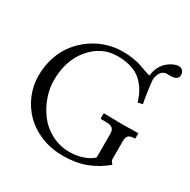

<svg xmlns="http://www.w3.org/2000/svg" viewBox="-168 -900 1057 1069"><g transform="rotate(30 360.5 -365.5)"><path d="M681.6 -743.2Q700.7 -743.2 709.2 -731.4Q717.8 -719.7 717.8 -706.5Q717.8 -672.4 668 -672.4Q664.1 -672.4 657.2 -672.6Q650.4 -672.9 647.9 -672.9Q642.1 -672.9 639.6 -672.4Q617.7 -668.5 606.4 -649.4Q595.2 -630.4 593.8 -604.5Q601.1 -527.8 614.7 -459L585 -453.1Q573.7 -488.8 558.6 -516.1Q543.5 -543.5 518.1 -568.6Q492.7 -593.8 452.9 -607.4Q413.1 -621.1 360.8 -621.1Q258.3 -621.1 188.5 -538.6Q118.7 -456.1 118.7 -326.7Q118.7 -275.9 137 -223.6Q155.3 -171.4 188.7 -126.5Q222.2 -81.5 275.6 -53Q329.1 -24.4 392.6 -24.4Q435.1 -24.4 475.1 -37.4Q515.1 -50.3 540 -73.7V-227.1Q540 -250.5 527.3 -260.7Q514.6 -271 485.4 -271H459Q450.7 -271 450.7 -279.3V-305.2L452.6 -307.1Q539.6 -305.2 578.6 -305.2L671.9 -307.1L673.8 -305.2V-279.3Q673.8 -271 666 -271H665Q640.1 -271 630.4 -260Q620.6 -249 620.6 -227.1V-111.3Q620.6 -97.2 636.7 -82.5Q582 -36.6 518.1 -12.2Q454.1 12.2 370.1 12.2Q296.4 12.2 232.7 -13.4Q168.9 -39.1 125.2 -82.5Q81.5 -126 56.6 -184.3Q31.7 -242.7 31.7 -307.1Q31.7 -371.1 50.8 -427.7Q69.8 -484.4 103 -525.9Q136.2 -567.4 179.7 -597.4Q223.1 -627.4 272.9 -642.6Q322.8 -657.7 374.5 -657.7Q410.2 -657.7 441.9 -652.3Q473.6 -647 491.9 -640.6Q510.3 -634.3 531.7 -626.5Q553.2 -618.7 566.4 -615.7Q569.3 -646.5 582.5 -671.9Q595.7 -697.3 613.5 -712.2Q631.3 -727.1 649.2 -735.1Q667 -743.2 681.6 -743.2Z"/></g></svg>

Font: Libertinage
Style: l
Weight: 400
Designer: OSP
Foundry: OSP
Version: Version 1.0; 2008; OFL relea